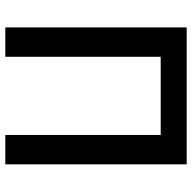

<svg xmlns="http://www.w3.org/2000/svg" viewBox="-20 -718 738 739"><g transform="rotate(90 349.5 -349.0)"><path d="M86 -698H613V0H500V-598H199V0H86Z"/></g></svg>

Font: Plexus Sans Medium
Style: Regular
Weight: 500
Version: Version 2.001;PS 002.001;hotconv 1.0.70;makeotf.lib2.5.58329